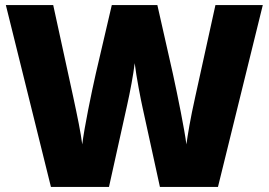

<svg xmlns="http://www.w3.org/2000/svg" viewBox="-20 -734 1055 754"><path d="M3 -714 180 0H408L479 -320C491 -373 504 -443 509 -486C515 -434 534 -337 540 -311L608 0H836L1012 -714H826L747 -355C727 -266 717 -203 712 -167C705 -223 678 -357 659 -444L598 -714H419L356 -444C339 -369 311 -233 303 -167C297 -214 284 -277 267 -356L189 -714Z"/></svg>

Font: Frost ExtraBold
Style: Regular
Weight: 800
Designer: Lee Frost
Foundry: Lee Frost for Ice Communication Norge AS
Version: Version 2.011;hotconv 1.0.107;makeotfexe 2.5.65593